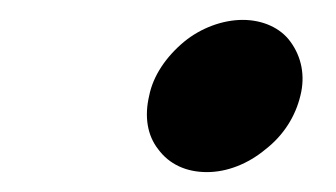

<svg xmlns="http://www.w3.org/2000/svg" viewBox="-20 -198 338 193"><path d="M282 -102C287 -122 283 -141 272 -156C262 -170 244 -178 224 -178C204 -178 182 -170 165 -156C147 -141 134 -122 130 -102C125 -81 128 -62 139 -48C150 -33 167 -25 188 -25C208 -25 229 -33 247 -48C265 -62 277 -81 282 -102Z"/></svg>

Font: Nupuram Medium Oblique
Style: Regular
Weight: 500
Designer: Santhosh Thottingal (santhosh.thottingal@gmail.com)
Foundry: SMC
Version: Version 1.000